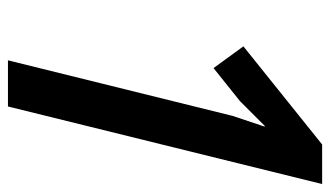

<svg xmlns="http://www.w3.org/2000/svg" viewBox="-198 -652 850 495"><g transform="rotate(90 227.5 -405.0)"><path d="M255 0H136L279 -578L307 -662H305L241 -598L156 -530L100 -607L353 -810H455Z"/></g></svg>

Font: TypoPRO Sinkin Sans
Style: 500 Medium Italic
Weight: 500
Italic angle: -112°
Designer: Keith Bates
Foundry: K-Type
Version: Sinkin Sans (version 1.0)  by Keith Bates   •   © 2014   www